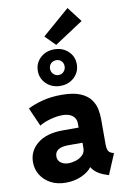

<svg xmlns="http://www.w3.org/2000/svg" viewBox="-111 -1120 776 1190"><g transform="rotate(-10 276.5 -525.0)"><path d="M293 -843.8 229.5 -907.7 401.4 -1056.6 473.6 -962.4ZM275.4 -588.9Q223.1 -588.9 188 -622.1Q152.8 -655.3 152.8 -704.1Q152.8 -753.4 188 -786.1Q223.1 -818.8 275.4 -818.8Q327.6 -818.8 362.8 -786.1Q397.9 -753.4 397.9 -704.1Q397.9 -655.3 363 -622.1Q328.1 -588.9 275.4 -588.9ZM275.4 -657.2Q295.4 -657.2 308.3 -671.1Q321.3 -685.1 321.3 -704.6Q321.3 -724.1 308.6 -737.3Q295.9 -750.5 275.4 -750.5Q256.3 -750.5 242.9 -737.5Q229.5 -724.6 229.5 -704.1Q229.5 -684.6 242.9 -670.9Q256.3 -657.2 275.4 -657.2ZM204.1 7.8Q150.4 7.8 110.1 -13.7Q69.8 -35.2 47.4 -71.5Q24.9 -107.9 24.9 -152.3Q24.9 -223.1 81.8 -269Q138.7 -314.9 241.7 -314.9H340.8V-341.3Q340.8 -372.1 318.1 -390.1Q295.4 -408.2 254.4 -408.2Q219.2 -408.2 178 -396.7Q136.7 -385.3 109.4 -368.2L58.1 -484.4Q87.4 -501.5 144 -517.3Q200.7 -533.2 271.5 -533.2Q345.2 -533.2 388.7 -514.6Q432.1 -496.1 453.4 -466.8Q474.6 -437.5 481 -404.8Q487.3 -372.1 487.3 -343.3V-185.1Q487.3 -158.2 493.9 -144.3Q500.5 -130.4 517.6 -125L529.3 -121.1L475.1 7.8L457 2Q422.9 -9.3 401.4 -25.6Q379.9 -42 370.1 -60.1H368.2Q347.7 -32.2 303.5 -12.2Q259.3 7.8 204.1 7.8ZM243.2 -107.9Q261.7 -107.9 286.4 -115.2Q311 -122.6 329.6 -139.6Q348.1 -156.7 348.1 -185.5V-218.3H260.3Q173.8 -218.3 173.8 -162.1Q173.8 -136.7 193.4 -122.3Q212.9 -107.9 243.2 -107.9Z"/></g></svg>

Font: Reddit Sans ExtraBold
Style: Regular
Weight: 800
Designer: Stephen Hutchings
Foundry: Reddit
Version: Version 1.014; ttfautohint (v1.8.4.7-5d5b)